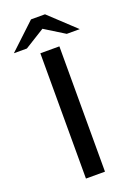

<svg xmlns="http://www.w3.org/2000/svg" viewBox="-208 -946 699 1008"><g transform="rotate(-20 142.0 -442.0)"><path d="M88.9 0V-700H195.2V0ZM-41.6 -747.7 103.6 -884H181.8L159.3 -827.3L31 -747.7ZM254.1 -748.4 126.8 -827.3 103.6 -884H181.8L326.7 -748.4Z"/></g></svg>

Font: REM Medium
Style: Regular
Weight: 500
Designer: Octavio Pardo
Foundry: Ashler Design
Version: Version 1.005;gftools[0.9.28]